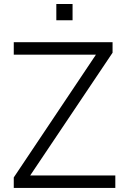

<svg xmlns="http://www.w3.org/2000/svg" viewBox="-20 -927 611 947"><path d="M47.9 -718.8H535.2V-667L128.9 -61.5H548.8V0H47.9V-51.8L453.1 -657.2H47.9ZM257.8 -827.1V-907.2H337.9V-827.1Z"/></svg>

Font: Min Sans Light
Style: Regular
Weight: 300
Designer: Jinseong-Kim, NotoSansCJK, Nunito
Foundry: Jinseong-Kim
Version: Version 1.400;Glyphs 3.1.2 (3151)